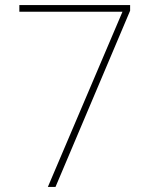

<svg xmlns="http://www.w3.org/2000/svg" viewBox="-20 -734 591 754"><path d="M461 -688H56V-714H491V-692L198 0H168Z"/></svg>

Font: Noto Sans Bengali Thin
Style: Regular
Weight: 100
Designer: Jelle Bosma - Monotype Design Team
Foundry: Monotype Imaging Inc.
Version: Version 2.003; ttfautohint (v1.8.4.7-5d5b)